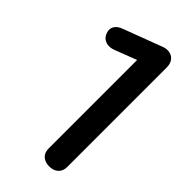

<svg xmlns="http://www.w3.org/2000/svg" viewBox="-228 -767 834 834"><g transform="rotate(45 189.0 -350.5)"><path d="M205 -43V-587L106 -549Q91 -543 77 -543Q62 -543 50 -550Q38 -557 32 -570Q26 -582 26 -594Q26 -608 35.5 -619.5Q45 -631 63 -638L246 -707Q257 -711 268 -711Q291 -711 305 -696Q319 -681 319 -656V-43Q319 -19 303.5 -4.5Q288 10 262 10Q236 10 220.5 -4Q205 -18 205 -43Z"/></g></svg>

Font: Kodchasan SemiBold
Style: Regular
Weight: 600
Version: Version 1.000; ttfautohint (v1.6)